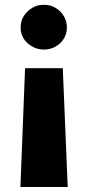

<svg xmlns="http://www.w3.org/2000/svg" viewBox="-20 -499 358 781"><path d="M252 -387.2C252 -412.6 242.7 -434.6 224.6 -452.6C206.1 -470.7 184.1 -479.5 158.2 -479.5C133.3 -479.5 111.3 -470.7 92.3 -452.6C73.2 -434.6 64 -412.6 64 -387.2C64 -361.8 73.2 -340.3 92.3 -323.2C111.3 -306.2 133.3 -297.4 158.2 -297.4C184.1 -297.4 206.1 -306.2 224.6 -323.2C242.7 -340.3 252 -361.8 252 -387.2ZM63 261.7H255.4L235.4 -221.7H82Z"/></svg>

Font: Estedad Black
Style: Regular
Weight: 900
Designer: Amin Abedi
Version: Version 7.3